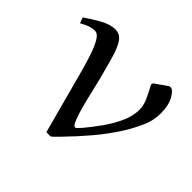

<svg xmlns="http://www.w3.org/2000/svg" viewBox="-143 -608 759 759"><g transform="rotate(45 236.5 -229.0)"><path d="M413.1 -460Q416 -461.9 420.9 -461.9Q435.1 -461.9 450.9 -433.8Q466.8 -405.8 466.8 -361.8Q466.8 -320.8 450 -283.4Q433.1 -246.1 412.1 -211.9Q377.9 -157.7 337.4 -109.9Q296.9 -62 252.9 -17.1Q245.1 -9.3 236.1 -0.2Q227.1 8.8 223.1 11.2H199.2L129.9 -247.1Q118.7 -290 106.4 -326.4Q94.2 -362.8 81.1 -385.5Q67.9 -408.2 51.8 -408.2Q35.6 -408.2 20.8 -402.6Q5.9 -397 -11.2 -387.2L-20 -411.1Q6.8 -430.2 41.5 -449.7Q76.2 -469.2 105 -469.2Q130.9 -469.2 146 -447.5Q161.1 -425.8 172.6 -386.5Q184.1 -347.2 198.2 -293Q204.1 -271 212.2 -235.6Q220.2 -200.2 229.5 -165Q238.8 -129.9 248.3 -106Q257.8 -82 266.1 -82Q270 -82 277.1 -90.1Q284.2 -98.1 290 -104Q314.9 -133.8 339.4 -168.5Q363.8 -203.1 380.4 -240Q397 -276.9 397 -312Q397 -335.9 385 -362.1Q373 -388.2 359.9 -412.1Q358.9 -413.1 358.9 -417Q358.9 -420.9 362.8 -424.8Z"/></g></svg>

Font: Aref Ruqaa
Style: Regular
Weight: 400
Designer: Abdullah Aref
Version: Version 1.002